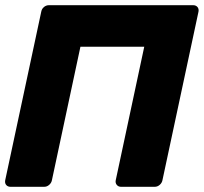

<svg xmlns="http://www.w3.org/2000/svg" viewBox="-20 -720 786 740"><path d="M21 0Q10 0 4 -7Q-2 -14 0 -25L139 -675Q141 -686 149.5 -693Q158 -700 169 -700H724Q735 -700 741 -693Q747 -686 745 -675L606 -25Q604 -15 595.5 -7.5Q587 0 576 0H447Q436 0 430 -7.5Q424 -15 426 -25L536 -540H290L180 -25Q178 -15 169.5 -7.5Q161 0 150 0Z"/></svg>

Font: Rubik Light
Style: Bold Italic
Weight: 700
Italic angle: -12°
Version: Version 2.104